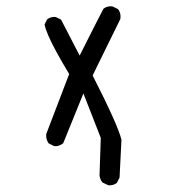

<svg xmlns="http://www.w3.org/2000/svg" viewBox="-20 -460 540 599"><path d="M321.3 118.2Q335.4 118.2 344.7 110.4L353 93.8L358.9 -23.9Q348.6 -68.4 269 -224.6Q335.4 -360.8 355.5 -400.9Q356 -404.8 356 -409.2Q356 -421.9 348.1 -431.6L331.1 -439.9Q328.6 -440.4 324.5 -440.4Q320.3 -440.4 314.2 -438.7Q308.1 -437 302.7 -432.6Q286.6 -402.3 228.5 -286.6L170.4 -398.9L154.3 -406.7Q152.3 -407.2 150.4 -407.2Q136.2 -407.2 127 -399.4L119.1 -383.8Q123.5 -358.4 155.3 -299.3Q171.4 -269.5 195.8 -229L124.5 -42.5Q124 -40 124 -38.1Q124 -23.4 131.8 -12.7L148.4 -4.4Q150.4 -3.9 154.3 -3.9Q158.2 -3.9 164.8 -6.1Q171.4 -8.3 177.2 -13.2L240.2 -168.5L294.4 -29.8L290.5 87.4Q292 100.1 299.8 109.4L317.4 117.7Q319.3 118.2 321.3 118.2Z"/></svg>

Font: Bakudai
Style: ExtraLight
Weight: 200
Version: Version 1.48